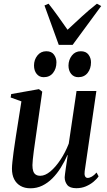

<svg xmlns="http://www.w3.org/2000/svg" viewBox="-20 -1005 576 1036"><path d="M144.5 11Q113 11 90.8 -1.8Q68.5 -14.5 56.5 -38Q44.5 -61.5 44.5 -95Q44.5 -108.5 47 -132.5Q49.5 -156.5 53.2 -184.2Q57 -212 60.8 -236.2Q64.5 -260.5 66.5 -274.5L95.5 -458L37.5 -479L40.5 -497.5L190 -524L208 -510.5L175 -279Q172.5 -261 169 -237Q165.5 -213 162.2 -188.5Q159 -164 157 -144Q155 -124 155 -114Q155 -94.5 159.2 -81.8Q163.5 -69 173 -62.8Q182.5 -56.5 197.5 -56.5Q223.5 -56.5 251.8 -80Q280 -103.5 306.2 -143Q332.5 -182.5 351 -230L393 -514H500L437 -81.5Q434.5 -64 438.8 -54.5Q443 -45 453 -45Q463 -45 475.5 -52Q488 -59 501 -74L512 -53.5Q502 -38.5 484 -23.8Q466 -9 442.8 0.8Q419.5 10.5 392 10.5Q356.5 10.5 342.8 -7.2Q329 -25 329 -48.5Q329 -52.5 330.8 -66.2Q332.5 -80 335.2 -98.5Q338 -117 340.8 -135.8Q343.5 -154.5 345.5 -168.5H344Q328 -132.5 307.8 -100Q287.5 -67.5 262.5 -42.5Q237.5 -17.5 208 -3.2Q178.5 11 144.5 11ZM216 -588.5Q192 -588.5 177.8 -606.2Q163.5 -624 163.5 -651.5Q163.5 -682.5 181.8 -705.5Q200 -728.5 230 -728.5Q258 -728.5 271.2 -710.2Q284.5 -692 284.5 -669Q284.5 -634.5 266.2 -611.5Q248 -588.5 216 -588.5ZM402.5 -588.5Q378.5 -588.5 364 -606.2Q349.5 -624 349.5 -651.5Q350 -682.5 368 -705.5Q386 -728.5 416 -728.5Q444 -728.5 457.5 -710.2Q471 -692 471 -669Q471 -634.5 452.8 -611.5Q434.5 -588.5 402.5 -588.5ZM297 -763 220 -975.5 242 -985Q266 -955 291.8 -919Q317.5 -883 344.5 -844.5Q381.5 -879 419.8 -914.2Q458 -949.5 503 -985L526 -972.5L372 -763Z"/></svg>

Font: Merriweather 120pt Medium
Style: Italic
Weight: 500
Italic angle: -7.8°
Version: Version 2.101